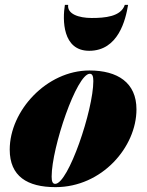

<svg xmlns="http://www.w3.org/2000/svg" viewBox="-20 -760 604 790"><path d="M260.5 -740H247C237 -679 236.5 -551 347 -551C467 -551 497 -679 507 -740H493.5C477.5 -691 410.5 -686 357 -686C303 -686 255.5 -703 260.5 -740ZM208.5 10C399.5 10 541.5 -155 541.5 -310C541.5 -420 464 -470 348 -470C172 -470 20 -304.5 20 -144.5C20 -34.5 92.5 10 208.5 10ZM207 -3.5C196 -3.5 192.5 -14.5 192.5 -33.5C192.5 -152.5 295.5 -456.5 349.5 -456.5C360.5 -456.5 364 -445.5 364 -426.5C364 -307.5 261 -3.5 207 -3.5Z"/></svg>

Font: Bodoni* 16pt Fatface
Style: Italic
Weight: 900
Italic angle: -13°
Version: Version 2.3